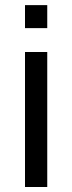

<svg xmlns="http://www.w3.org/2000/svg" viewBox="-20 -748 289 768"><path d="M80 -635.5V-727.5H169V-635.5ZM80 0V-540H169V0Z"/></svg>

Font: Cns Manrope Med
Style: Regular
Weight: 500
Designer: Mikhail Sharanda
Foundry: Mikhail Sharanda
Version: Version 4.504